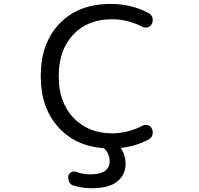

<svg xmlns="http://www.w3.org/2000/svg" viewBox="-20 -785 1040 1001"><path d="M563.5 -684.6Q436.5 -684.6 361.3 -604Q286.1 -523.4 286.1 -387.2Q286.1 -251 363.3 -170.4Q440.4 -89.8 563.5 -89.8Q645.5 -89.8 721.7 -128.9Q735.4 -136.7 750.5 -132.3Q765.6 -127.9 772.5 -113.3Q776.4 -104.5 776.4 -94.7Q776.4 -87.9 774.4 -81.1Q769.5 -65.4 754.9 -57.6Q720.7 -40 686 -29.3Q651.4 -18.6 615.2 -14.6Q613.3 -13.7 612.3 -11.7Q611.3 -9.8 612.3 -7.8Q634.8 24.4 634.8 69.3Q634.8 127 590.8 161.6Q546.9 196.3 456.1 196.3Q408.2 196.3 364.3 182.6Q348.6 178.7 340.8 164.1Q335.9 153.3 335.9 142.6Q335.9 137.7 335.9 132.8Q338.9 119.1 351.6 112.8Q364.3 106.4 377.9 111.3Q413.1 124 449.2 124Q551.8 124 551.8 55.7Q551.8 21.5 528.3 -5.9Q523.4 -11.7 516.6 -12.7Q371.1 -24.4 283.2 -123Q192.4 -223.6 192.4 -387.7Q192.4 -560.5 291 -662.6Q389.6 -764.6 557.6 -764.6Q665 -764.6 754.9 -716.8Q769.5 -709 774.4 -693.4Q776.4 -686.5 776.4 -680.7Q776.4 -670.9 772.5 -662.1Q765.6 -647.5 750.5 -643.1Q735.4 -638.7 721.7 -645.5Q646.5 -684.6 563.5 -684.6Z"/></svg>

Font: Rounded Mgen+ 2m regular
Style: Regular
Weight: 400
Designer: [Source Han Sans]
Ryoko NISHIZUKA  (kana & ideographs); Paul D. Hunt (Latin, Greek & Cyrillic); Wenlong ZHANG  (bopomofo
Version: Version 1.059.20150602